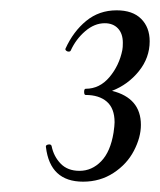

<svg xmlns="http://www.w3.org/2000/svg" viewBox="-20 -749 310 372"><path d="M218 -666Q218 -684 208.5 -694Q199 -704 183 -704Q163 -704 145 -688.5Q127 -673 117 -651Q116 -649 113 -649Q110 -649 108 -651Q106 -653 107 -655Q122 -688 147 -708.5Q172 -729 206 -729Q237 -729 253.5 -712.5Q270 -696 270 -669Q270 -637 249 -611Q228 -585 197 -573Q253 -559 253 -507Q253 -483 239.5 -457Q226 -431 200 -414Q174 -397 141 -397Q77 -397 69 -464Q68 -468 73.5 -469Q79 -470 80 -466Q84 -446 97.5 -432Q111 -418 134 -418Q158 -418 176 -436.5Q194 -455 200 -492Q202 -506 202 -512Q202 -539 187 -552Q172 -565 146 -565Q143 -565 143 -571Q143 -577 146 -577Q173 -577 192 -599.5Q211 -622 217 -652Q218 -657 218 -666Z"/></svg>

Font: CormorantInfant-MediumItalic
Style: Italic
Weight: 500
Italic angle: -10°
Designer: Christian Thalmann (Catharsis Fonts)
Foundry: Catharsis Fonts
Version: Version 3.303